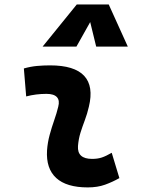

<svg xmlns="http://www.w3.org/2000/svg" viewBox="-20 -815 626 845"><path d="M471.7 -142.6 505.4 -31.2Q475.6 -14.2 442.4 -2.2Q409.2 9.8 366.2 9.8Q272.5 9.8 227.3 -31.7Q182.1 -73.2 187 -153.3Q189.5 -188 198.5 -221.2Q207.5 -254.4 218.5 -285.6Q229.5 -316.9 236.3 -345.2Q243.7 -373 230.5 -387.5Q217.3 -401.9 184.6 -401.9Q138.2 -401.9 95.2 -390.6L85 -513.7Q113.8 -522 142.6 -524.7Q171.4 -527.3 200.2 -527.3Q307.6 -527.3 350.3 -481.4Q393.1 -435.5 371.1 -345.2Q363.8 -313.5 353.3 -285.9Q342.8 -258.3 334.2 -231Q325.7 -203.6 323.2 -172.4Q319.3 -115.7 385.3 -115.7Q409.7 -115.7 428 -121.8Q446.3 -127.9 471.7 -142.6ZM458.5 -795.4 542.5 -609.9H403.3L374 -730H383.8L316.4 -609.9H167.5L317.9 -795.4Z"/></svg>

Font: Cascadia Mono NF
Style: Italic
Weight: 400
Italic angle: -10°
Monospace: yes
Designer: Aaron Bell
Foundry: Saja Typeworks
Version: Version 2404.023